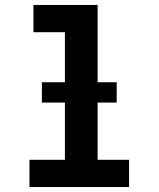

<svg xmlns="http://www.w3.org/2000/svg" viewBox="-20 -755 640 775"><path d="M99 0V-110H242V-625H115V-735H374V-110H501V0ZM451 -341H149V-423H451Z"/></svg>

Font: Iosevka Curly Slab XBdEx
Style: Regular
Weight: 800
Width: 7
Monospace: yes
Designer: Belleve Invis
Foundry: Belleve Invis
Version: Version 11.0.0; ttfautohint (v1.8.3)